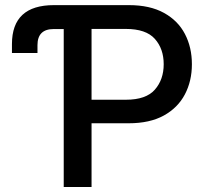

<svg xmlns="http://www.w3.org/2000/svg" viewBox="-20 -748 836 768"><path d="M27.8 -536.1V-571.8Q27.8 -727.5 195.8 -727.5H495.6Q579.6 -727.5 635.7 -696.5Q691.9 -665.5 719.7 -612.1Q747.6 -558.6 747.6 -491.2Q747.6 -423.8 719.5 -370.4Q691.4 -316.9 635.3 -285.9Q579.1 -254.9 494.6 -254.9H346.2V0H234.9V-631.8H194.8Q129.9 -631.8 129.9 -567.4V-536.1ZM346.2 -349.1H483.9Q564 -349.1 599.4 -389.4Q634.8 -429.7 634.8 -491.2Q634.8 -552.7 599.4 -592.5Q564 -632.3 482.9 -632.3H346.2Z"/></svg>

Font: Inter Medium
Style: Regular
Weight: 500
Designer: Rasmus Andersson
Foundry: rsms
Version: Version 4.001;git-9221beed3